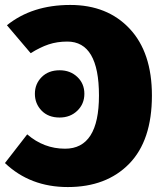

<svg xmlns="http://www.w3.org/2000/svg" viewBox="-20 -736 654 776"><path d="M254 20Q102 20 0 -77L90 -193Q157 -135 243 -135Q380 -135 380 -350Q380 -568 252 -568Q211 -568 176.5 -556.5Q142 -545 104 -521L8 -634Q110 -716 264 -716Q414 -716 504 -620Q594 -524 594 -350Q594 -168 502 -74Q410 20 254 20ZM221 -261Q175 -261 148 -289Q121 -317 121 -357Q121 -397 148.5 -424.5Q176 -452 221 -452Q264 -452 292.5 -425Q321 -398 321 -357Q321 -316 292.5 -288.5Q264 -261 221 -261Z"/></svg>

Font: Trujillo Black
Style: Regular
Weight: 900
Designer: Fira Sans original fonts by bBox Type GmbH, Carrois Corporate GbR, & Edenspiekermann AG / Changes by Cristiano Sobral
Foundry: Fira Sans original fonts by bBox Type GmbH, Carrois Corporate GbR, & Edenspiekermann AG / Changes by Cristiano Sobral
Version: Version 4.301;July 28, 2020;FontCreator 13.0.0.2655 64-bit